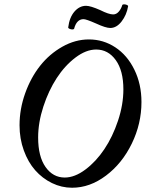

<svg xmlns="http://www.w3.org/2000/svg" viewBox="-20 -859 677 892"><path d="M324.2 -725.1Q322.3 -722.2 315.9 -722.2Q309.6 -722.2 303 -725.1Q296.4 -728 296.9 -731.9Q302.7 -778.3 325.9 -805.2Q349.1 -832 379.9 -832Q400.4 -832 445.8 -812Q485.4 -792 505.9 -792Q520.5 -792 531.7 -804.9Q543 -817.9 547.9 -835Q549.3 -838.9 556.2 -838.9Q563 -838.9 569.3 -836.2Q575.7 -833.5 575.2 -830.1Q568.4 -789.6 544.9 -759.3Q521.5 -729 492.2 -729Q471.2 -729 425.8 -750Q380.4 -770 368.2 -770Q335.9 -770 324.2 -725.1ZM314.9 13.2Q266.1 13.2 221.4 -8.5Q176.8 -30.3 143.6 -67.9Q110.4 -105.5 90.6 -160.2Q70.8 -214.8 70.8 -276.9Q70.8 -352.5 96.9 -425.5Q123 -498.5 166.5 -553.5Q210 -608.4 269.8 -642.1Q329.6 -675.8 393.1 -675.8Q460 -675.8 515.6 -639.2Q571.3 -602.5 604.2 -535.4Q637.2 -468.3 637.2 -384.8Q637.2 -284.2 592.3 -191.9Q547.4 -99.6 472.4 -43.2Q397.5 13.2 314.9 13.2ZM280.8 -34.2Q327.1 -34.2 376.7 -71.3Q426.3 -108.4 464.8 -166Q503.4 -223.6 528.3 -298.3Q553.2 -373 553.2 -443.8Q553.2 -530.8 517.8 -579.8Q482.4 -628.9 426.8 -628.9Q379.9 -628.9 330.6 -591.6Q281.2 -554.2 243.4 -496.1Q205.6 -438 181.4 -363.8Q157.2 -289.6 157.2 -220.2Q157.2 -131.8 191.7 -83Q226.1 -34.2 280.8 -34.2Z"/></svg>

Font: Junicode SmCond Medium
Style: Italic
Weight: 500
Width: 4
Italic angle: -11°
Designer: Peter S. Baker
Version: Version 2.206